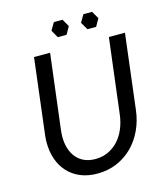

<svg xmlns="http://www.w3.org/2000/svg" viewBox="-128 -974 927 1079"><g transform="rotate(-15 336.0 -435.0)"><path d="M315 -73.5Q355 -73.5 388.8 -89Q422.5 -104.5 447.8 -131.8Q473 -159 489.2 -197Q505.5 -235 511 -280L564.5 -716.5H658L605 -280Q597.5 -218.5 572.8 -165.8Q548 -113 509 -74.2Q470 -35.5 418.2 -13.5Q366.5 8.5 305 8.5Q249.5 8.5 206.5 -9.5Q163.5 -27.5 133.8 -59.8Q104 -92 88.5 -136.5Q73 -181 73 -234Q73 -256.5 76 -280L129 -716.5H222.5L169 -280.5Q168 -270.5 167.2 -261Q166.5 -251.5 166.5 -242.5Q166.5 -205 176.2 -174Q186 -143 204.8 -120.5Q223.5 -98 251.2 -85.8Q279 -73.5 315 -73.5ZM363 -834 338 -877.5H287.5L262 -834L287 -790H338ZM535 -834 510 -877.5H459.5L434 -834L459.5 -790H510Z"/></g></svg>

Font: LatoHex
Style: Italic
Weight: 400
Italic angle: -7°
Designer: Lukasz Dziedzic
Foundry: tyPoland Lukasz Dziedzic
Version: Version 1.104; Western+Polish opensource